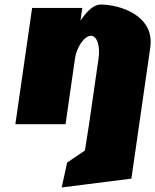

<svg xmlns="http://www.w3.org/2000/svg" viewBox="-20 -548 685 847"><path d="M47.8 0H269.1L310.8 -290C318.2 -341 352.7 -390 380.6 -390C410.7 -390 422.1 -341 414.7 -290L372.9 0L354.6 116L276.3 169L252.1 279L559.6 240L594.2 0L642.9 -338C663.5 -481 506.5 -528 423.7 -528C394.2 -528 363.1 -499 336.3 -459H335.2L343 -513H121.7Z"/></svg>

Font: Blink
Style: WideObl
Weight: 400
Designer: Mew Too
Foundry: Cannot Into Space Fonts
Version: Version 001.000